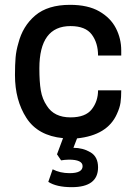

<svg xmlns="http://www.w3.org/2000/svg" viewBox="-20 -562 563 795"><path d="M277 213Q214 213 180 191L198 139Q229 155 268 155Q322 155 322 126Q322 99 265 99Q255 99 248 100Q241 101 233 102L216 77L241 10Q137 0 89.5 -73.5Q42 -147 42 -251Q42 -294 44.5 -323.5Q47 -353 56 -383Q74 -454 126 -498Q178 -542 270 -542Q344 -542 391 -515Q438 -488 460 -445Q482 -402 482 -353V-332H386Q386 -384 360 -419Q334 -454 272 -454Q143 -454 143 -279Q143 -223 149 -187.5Q155 -152 174 -124Q204 -76 272 -76Q334 -76 360 -109.5Q386 -143 386 -188H482Q482 -158 479 -137Q476 -116 464 -90Q425 -2 299 11L284 50Q323 50 354.5 68.5Q386 87 386 131Q386 213 277 213Z"/></svg>

Font: Tanohe Sans Medium
Style: Regular
Weight: 500
Designer: Village Type and Design LLC
Foundry: Cooper Hewitt Smithsonian Design Museum
Version: Version 1.00;September 29, 2021;FontCreator 13.0.0.2655 64-b